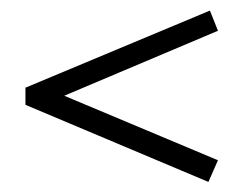

<svg xmlns="http://www.w3.org/2000/svg" viewBox="-20 -416 472 372"><path d="M383.8 -63.5 402.3 -105.5 104.5 -230.5 402.3 -356.4 386.7 -395.5 29.3 -246.1V-212.9Z"/></svg>

Font: Abhaya Libre ExtraBold
Style: Regular
Weight: 800
Designer: Pushpananda Ekanayake, Sol Matas, Pathum Egodawatta
Foundry: Mooniak
Version: Version 1.050 ; ttfautohint (v1.6)